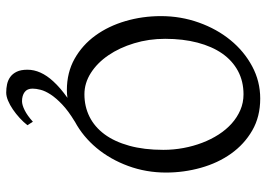

<svg xmlns="http://www.w3.org/2000/svg" viewBox="-144 -526 887 640"><g transform="rotate(90 300.0 -206.5)"><path d="M480 -307.1Q480 -340.8 473.9 -373.8Q467.8 -406.7 456.5 -436.3Q445.3 -465.8 429 -491.2Q412.6 -516.6 392.1 -534.9Q371.6 -553.2 347.2 -563.7Q322.8 -574.2 294.9 -574.2Q251.5 -574.2 217 -555.7Q182.6 -537.1 158.9 -503.2Q135.3 -469.2 122.6 -420.9Q109.9 -372.6 109.9 -313Q109.9 -258.3 124.8 -209.5Q139.6 -160.6 164.8 -123.8Q189.9 -86.9 223.6 -65.4Q257.3 -43.9 294.9 -43.9Q335.4 -43.9 369.4 -60.8Q403.3 -77.6 428 -110.8Q452.6 -144 466.3 -193.4Q480 -242.7 480 -307.1ZM306.6 12.7Q293.9 14.6 280.8 14.6Q222.2 14.6 176.3 -11.2Q130.4 -37.1 98.9 -80.6Q67.4 -124 50.8 -180.7Q34.2 -237.3 34.2 -298.8Q34.2 -365.2 55.7 -425.3Q77.1 -485.4 114.3 -530.8Q151.4 -576.2 201.4 -603Q251.5 -629.9 309.1 -629.9Q369.6 -629.9 415.5 -603.3Q461.4 -576.7 492.7 -532.7Q523.9 -488.8 539.8 -432.1Q555.7 -375.5 555.7 -315.9Q555.7 -249.5 533.7 -189.7Q511.7 -129.9 473.9 -84.5Q436 -39.1 386.2 -12.2Q385.7 -11.7 384.8 -11.2Q350.1 9.8 328.6 30.3Q307.1 50.8 295.4 68.8Q283.7 86.9 279.8 102.1Q275.9 117.2 275.9 128.9Q275.9 147 287.6 155.5Q299.3 164.1 317.9 164.1Q330.1 164.1 347.9 155.3Q365.7 146.5 386.2 127.9L397.9 146Q387.7 159.2 373.8 171.9Q359.9 184.6 345.2 194.6Q330.6 204.6 315.9 210.7Q301.3 216.8 289.1 216.8Q274.9 216.8 261.2 213.9Q247.6 210.9 236.8 203.1Q226.1 195.3 219.5 181.6Q212.9 168 212.9 146Q212.9 102.1 251.5 60.1Q273.4 36.1 306.6 12.7Z"/></g></svg>

Font: Akkhara
Style: Regular
Weight: 400
Designer: J. Victor Gaultney
Version: Version 1.00 June 13, 2006, initial release